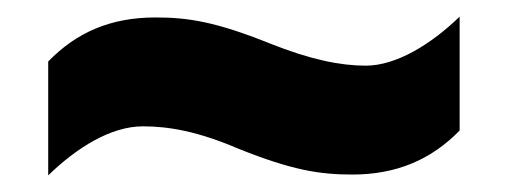

<svg xmlns="http://www.w3.org/2000/svg" viewBox="-20 -468 612 231"><path d="M267 -289C332 -263 365 -258 404 -258C457 -258 499 -276 533 -311V-448C499 -415 457 -389 420 -389C390 -389 354 -396 304 -416C239 -442 206 -447 167 -447C113 -447 72 -429 38 -394V-257C72 -290 113 -316 152 -316C183 -316 218 -310 267 -289Z"/></svg>

Font: Noto Sans Sinhala Black
Style: Regular
Weight: 900
Designer: Jelle Bosma - Monotype Design Team
Foundry: Monotype Imaging Inc.
Version: Version 2.006